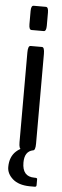

<svg xmlns="http://www.w3.org/2000/svg" viewBox="-59 -710 294 909"><g transform="rotate(5 88.5 -255.5)"><path d="M143.1 170.9Q143.1 170.9 117.7 170.9Q65.9 169.9 37.8 145.3Q9.8 120.6 9.8 88.9Q9.8 40 39.8 12.9Q69.8 -14.2 120.6 -18.1L119.6 0Q79.6 8.3 79.6 61.5Q79.6 128.4 137.2 128.4Q150.9 127.9 150.9 133.3V162.6Q150.9 170.9 143.1 170.9ZM64.9 0Q52.7 0 52.7 -32.7V-459Q52.7 -491.2 64.9 -491.2H119.6Q131.3 -491.2 131.3 -459V-32.7Q131.3 0 119.6 0ZM63 -566.9Q50.8 -566.9 50.8 -593.3V-656.2Q50.8 -682.1 63 -682.1H121.1Q133.3 -682.1 133.3 -656.2V-593.3Q133.3 -566.9 121.1 -566.9Z"/></g></svg>

Font: BenchNine
Style: Bold
Weight: 700
Version: Version 1 ; ttfautohint (v0.92.18-e454-dirty) -l 8 -r 50 -G 